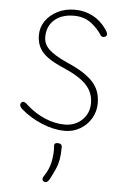

<svg xmlns="http://www.w3.org/2000/svg" viewBox="-55 -574 556 856"><g transform="rotate(5 223.5 -145.5)"><path d="M387 -460Q392 -452 394 -448.5Q396 -445 397 -440Q398 -436 396 -432Q394 -428 390 -426Q386 -424 381 -424Q373 -424 367 -434Q361 -444 351 -455Q326 -483 301 -495Q276 -507 244 -507Q189 -507 156.5 -478.5Q124 -450 124 -401Q124 -370 149 -346Q174 -322 232 -296Q288 -272 321 -247Q354 -222 368.5 -193.5Q383 -165 383 -127Q383 -90 364.5 -59Q346 -28 315 -10Q284 8 246 8Q199 8 145 -14Q91 -36 49 -73Q44 -78 41.5 -82.5Q39 -87 39 -91Q39 -96 43 -100.5Q47 -105 51 -105Q56 -105 61.5 -101.5Q67 -98 74 -91Q112 -57 156.5 -38.5Q201 -20 244 -20Q291 -20 322 -50Q353 -80 353 -125Q353 -172 321.5 -206Q290 -240 218 -271Q173 -290 146 -309.5Q119 -329 107 -353Q95 -377 95 -407Q95 -443 115 -471.5Q135 -500 169 -517Q203 -534 245 -534Q289 -534 325.5 -515Q362 -496 387 -460ZM206 84Q204 74 208 69.5Q212 65 219 65Q230 65 235 69Q240 73 240 81Q240 114 236 136.5Q232 159 223 179.5Q214 200 200 227Q196 234 191.5 238.5Q187 243 182 243Q175 243 171 239.5Q167 236 167 231Q167 227 168 224Q169 221 172 217Q194 185 201 150Q208 115 206 84Z"/></g></svg>

Font: Playpen Sans Thin
Style: Regular
Weight: 250
Designer: Laura Meseguer, Veronika Burian, José Scaglione
Foundry: TypeTogether
Version: Version 1.001